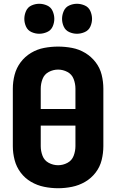

<svg xmlns="http://www.w3.org/2000/svg" viewBox="-20 -990 616 1018"><path d="M288 8Q325 8 362 0.5Q399 -7 431.5 -26Q464 -45 487 -75Q510 -105 519 -141.5Q528 -178 528 -215V-520Q528 -557 519 -593.5Q510 -630 487 -660Q464 -690 431.5 -709.5Q399 -729 362 -736Q325 -743 288 -743Q251 -743 214 -736Q177 -729 144.5 -709.5Q112 -690 89.5 -660Q67 -630 57.5 -593.5Q48 -557 48 -520V-215Q48 -178 57.5 -141.5Q67 -105 89.5 -75Q112 -45 144.5 -26Q177 -7 214 0.5Q251 8 288 8ZM288 -114Q262 -114 238.5 -126.5Q215 -139 205.5 -164Q196 -189 196 -215V-324H380V-215Q380 -189 370.5 -164Q361 -139 337.5 -126.5Q314 -114 288 -114ZM196 -412V-520Q196 -546 205.5 -571Q215 -596 238.5 -608.5Q262 -621 288 -621Q314 -621 337.5 -608.5Q361 -596 370.5 -571Q380 -546 380 -520V-412ZM388 -811Q409 -811 429.5 -820Q450 -829 459 -849Q468 -869 468 -890Q468 -911 459 -931.5Q450 -952 429.5 -961Q409 -970 388 -970Q367 -970 347 -961Q327 -952 318 -931.5Q309 -911 309 -890Q309 -869 318 -849Q327 -829 347 -820Q367 -811 388 -811ZM188 -811Q209 -811 229.5 -820Q250 -829 259 -849Q268 -869 268 -890Q268 -911 259 -931.5Q250 -952 229.5 -961Q209 -970 188 -970Q167 -970 147 -961Q127 -952 118 -931.5Q109 -911 109 -890Q109 -869 118 -849Q127 -829 147 -820Q167 -811 188 -811Z"/></svg>

Font: Iosevka Sparkle Heavy
Style: Regular
Weight: 900
Designer: Belleve Invis
Foundry: Belleve Invis
Version: Version 4.5.0; ttfautohint (v1.8.3)